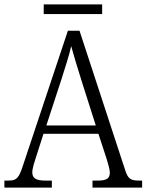

<svg xmlns="http://www.w3.org/2000/svg" viewBox="-21 -854 667 874"><path d="M178 -790H444V-834H178ZM-1 0H215V-32H184C140 -32 126 -45 126 -70C126 -87 137 -121 143 -139L177 -245H427L464 -132C469 -114 479 -84 479 -69C479 -44 467 -32 425 -32H400V0H626V-32H612C573 -32 562 -40 549 -79L341 -714H288L84 -102C65 -43 55 -32 17 -32H-1ZM190 -283 259 -494C276 -548 295 -606 303 -644C314 -603 332 -545 351 -484L415 -283Z"/></svg>

Font: Noto Serif Devanagari SemiCondensed Light
Style: Regular
Weight: 300
Width: 4
Designer: Universal Thirst, Indian Type Foundry and the Monotype Design Team
Foundry: Monotype Imaging Inc.
Version: Version 2.004